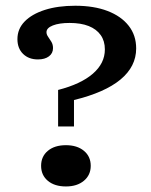

<svg xmlns="http://www.w3.org/2000/svg" viewBox="-20 -651 538 682"><path d="M186.4 -201.7V-331.5Q267.1 -352.2 309.8 -389.2Q352.5 -426.1 352.5 -475.4Q352.5 -505.6 337.6 -526.5Q322.8 -547.4 295.1 -558.5Q267.4 -569.5 227.2 -569.5Q190.2 -569.5 167.7 -560.6Q145.1 -551.7 145.1 -536.6Q145.1 -528.6 150.8 -520.5Q156.5 -512.4 162.4 -502.7Q168.3 -493 168.3 -480Q168.3 -461.8 153.9 -450.9Q139.4 -439.9 114.6 -439.9Q82 -439.9 61.9 -459.6Q41.9 -479.3 41.9 -512Q41.9 -548.2 67.4 -574.5Q92.9 -600.9 139.2 -615.8Q185.5 -630.6 247.3 -630.6Q313.4 -630.6 361.9 -612.1Q410.4 -593.5 437 -559.6Q463.7 -525.7 463.7 -479Q463.7 -414.7 408 -368.5Q352.4 -322.4 242.8 -295.7V-201.7ZM214.2 11.3Q173.9 11.3 150 -8.7Q126 -28.8 126 -62Q126 -95.3 150 -115.3Q173.9 -135.3 214.2 -135.3Q254 -135.3 278.1 -115.3Q302.3 -95.3 302.3 -62Q302.3 -29.2 278.1 -9Q254 11.3 214.2 11.3Z"/></svg>

Font: Playfair 5pt SemiExpanded Light
Style: Regular
Weight: 300
Width: 6
Designer: Claus Eggers Sørensen
Foundry: Claus Eggers Sørensen
Version: Version 2.203